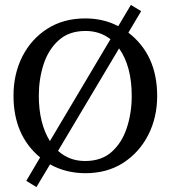

<svg xmlns="http://www.w3.org/2000/svg" viewBox="-20 -713 698 785"><path d="M622.6 -320.8Q622.6 -232.4 585.9 -160.9Q549.3 -89.4 483.6 -47.1Q418 -4.9 329.6 -4.9Q249.5 -4.9 184.6 -41L128.9 51.8L87.4 26.4L144 -69.3Q35.2 -159.7 35.2 -321.8Q35.2 -410.6 71.5 -482.2Q107.9 -553.7 173.8 -595.7Q239.7 -637.7 328.6 -637.7Q403.3 -637.7 463.4 -606L515.1 -692.9L557.1 -667.5L504.9 -579.6Q622.6 -488.8 622.6 -320.8ZM518.6 -320.3Q518.6 -442.4 466.8 -515.1L217.3 -96.2Q263.2 -54.7 327.6 -54.7Q395.5 -54.7 437.5 -92.8Q479.5 -130.9 499 -191.7Q518.6 -252.4 518.6 -320.3ZM431.6 -552.7Q388.7 -586.4 329.6 -586.4Q262.2 -586.4 220 -548.3Q177.7 -510.3 158.2 -450Q138.7 -389.6 138.7 -321.8Q138.7 -209 184.1 -136.2Z"/></svg>

Font: Annapurna SIL
Style: Regular
Weight: 400
Designer: Peter Martin, Annie Olsen
Foundry: SIL International
Version: Version 2.000